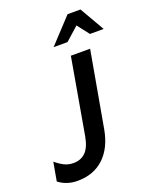

<svg xmlns="http://www.w3.org/2000/svg" viewBox="-213 -1037 916 1143"><g transform="rotate(-20 244.5 -465.5)"><path d="M77 11Q179 11 244.5 -50.5Q310 -112 330 -225L415 -703H293L209 -223Q197 -156 167 -126.5Q137 -97 91 -97Q59 -97 33.5 -109.5Q8 -122 -21 -146L-42 -28Q9 11 77 11ZM441 -942H359L214 -786H302L386 -861L444 -786H531Z"/></g></svg>

Font: Geom Medium
Style: Italic
Weight: 500
Italic angle: -10°
Version: Version 1.102